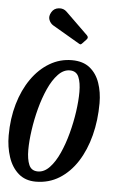

<svg xmlns="http://www.w3.org/2000/svg" viewBox="-56 -787 504 835"><g transform="rotate(5 196.0 -370.0)"><path d="M-2.5 -180Q-2.5 -254 16 -317.8Q34.5 -381.5 67.8 -429Q101 -476.5 146 -503.2Q191 -530 243.5 -530Q292 -530 321.8 -506Q351.5 -482 365.2 -442Q379 -402 379 -354Q379 -279.5 362 -213.5Q345 -147.5 312.8 -97.2Q280.5 -47 234.8 -18.5Q189 10 132 10Q86 10 56 -16.5Q26 -43 11.8 -86.5Q-2.5 -130 -2.5 -180ZM88 -125Q88 -84.5 98.5 -59.8Q109 -35 137.5 -35Q165 -35 188.5 -59.8Q212 -84.5 230.2 -125Q248.5 -165.5 261.2 -213.5Q274 -261.5 280.8 -309.2Q287.5 -357 287.5 -395Q287.5 -435.5 277 -460.2Q266.5 -485 238 -485Q210.5 -485 187 -460.2Q163.5 -435.5 145.2 -395Q127 -354.5 114.2 -306.5Q101.5 -258.5 94.8 -210.8Q88 -163 88 -125ZM135.5 -730Q145.5 -747.5 166.5 -749.8Q187.5 -752 201.5 -738L298.5 -643.5Q307.5 -634.5 299 -625.5L282 -607.5Q278 -603 275.2 -602Q272.5 -601 267 -604.5L149 -673.5Q136.5 -681 130.5 -696.2Q124.5 -711.5 135.5 -730Z"/></g></svg>

Font: Besley* Condensed
Style: Italic
Weight: 400
Width: 3
Italic angle: -13°
Designer: Owen Earl
Foundry: indestructible type*
Version: Version 3.000; ttfautohint (v1.8.3)